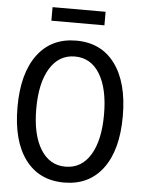

<svg xmlns="http://www.w3.org/2000/svg" viewBox="-59 -923 737 988"><g transform="rotate(5 309.0 -429.0)"><path d="M309 -715Q438 -715 509.5 -618.5Q581 -522 581 -348Q581 -174 509.5 -78Q438 18 309 18Q180 18 108.5 -78Q37 -174 37 -348Q37 -522 108.5 -618.5Q180 -715 309 -715ZM309 -633Q227 -633 180.5 -557.5Q134 -482 134 -348Q134 -215 180.5 -139.5Q227 -64 309 -64Q392 -64 438 -139.5Q484 -215 484 -348Q484 -482 438 -557.5Q392 -633 309 -633ZM172 -876H446V-806H172Z"/></g></svg>

Font: Fragment Mono
Style: Regular
Weight: 400
Monospace: yes
Designer: Wei Huang based on Nimbus Sans by URW Studio, based on Helvetica by Max Miedinger.
Foundry: Wei Huang
Version: Version 1.021; ttfautohint (v1.8.4.7-5d5b)